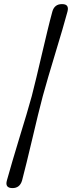

<svg xmlns="http://www.w3.org/2000/svg" viewBox="-20 -796 359 958"><path d="M138.5 -316.5Q148.5 -354.5 161.5 -409.2Q174.5 -464 188.8 -524.8Q203 -585.5 216.5 -641.5Q230 -697.5 241 -737.5Q251.5 -776 290 -775.5Q327 -775.5 316.5 -737.5Q307 -701.5 290.8 -646.5Q274.5 -591.5 256 -530.2Q237.5 -469 220.8 -412.5Q204 -356 193.5 -316.5Q183 -277.5 169.2 -220.8Q155.5 -164 141 -102.5Q126.5 -41 113 14Q99.5 69 90 105Q78.5 143 41.5 142.5Q3.5 142 14.5 104Q25.5 64 42 8Q58.5 -48 77 -108.8Q95.5 -169.5 112 -224.2Q128.5 -279 138.5 -316.5Z"/></svg>

Font: Fraunces 9pt S000 SemiBold
Style: Italic
Weight: 600
Italic angle: -16°
Version: Version 1.000; ttfautohint (v1.8.3)